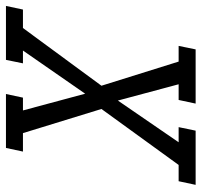

<svg xmlns="http://www.w3.org/2000/svg" viewBox="-95 -641 677 645"><g transform="rotate(90 243.5 -318.5)"><path d="M418 0H236.8L249 -57.1H292L235.8 -266.1L90.8 -57.1H133.8L122.1 0H-59.1L-46.9 -57.1H15.1L209 -320.8L127.9 -580.1H75.2L86.9 -637.2H269L256.8 -580.1H204.1L258.8 -376L398.9 -580.1H348.1L359.9 -637.2H542L529.8 -580.1H475.1L287.1 -320.8L368.2 -57.1H430.2Z"/></g></svg>

Font: Anonymous Pro
Style: Italic
Weight: 400
Italic angle: -12°
Monospace: yes
Designer: Mark Simonson
Version: Version 1.003